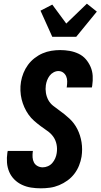

<svg xmlns="http://www.w3.org/2000/svg" viewBox="-20 -1015 546 1043"><path d="M202 8Q175 8 149 4Q123 0 99.5 -11Q76 -22 58 -40Q40 -58 30 -81.5Q20 -105 18 -131.5Q16 -158 20 -185L22 -195H159L158 -191Q156 -175 157 -160Q158 -145 164.5 -132.5Q171 -120 184 -113Q197 -106 212 -106Q226 -106 240 -112Q254 -118 264 -129.5Q274 -141 280 -155Q286 -169 288 -183Q292 -208 287 -231.5Q282 -255 269 -273Q256 -291 237 -304Q218 -317 200 -330.5Q182 -344 165 -359Q148 -374 135 -392.5Q122 -411 112.5 -432Q103 -453 97.5 -475.5Q92 -498 91 -522.5Q90 -547 94 -571Q98 -595 107.5 -618.5Q117 -642 132 -662.5Q147 -683 167.5 -699Q188 -715 211 -725Q234 -735 258.5 -739Q283 -743 307 -743Q333 -743 358.5 -738.5Q384 -734 407 -723Q430 -712 446 -693.5Q462 -675 472 -652Q482 -629 483.5 -603Q485 -577 481 -550L479 -540H342L343 -544Q345 -559 345 -573.5Q345 -588 339.5 -600.5Q334 -613 323 -621Q312 -629 297 -629Q284 -629 271 -622Q258 -615 249.5 -603.5Q241 -592 236 -579Q231 -566 229 -552Q226 -531 229.5 -510Q233 -489 242.5 -471.5Q252 -454 268 -441Q284 -428 300 -417Q330 -396 357 -371Q384 -346 400.5 -313Q417 -280 423 -242Q429 -204 423 -164Q419 -140 409.5 -116Q400 -92 384 -71Q368 -50 346.5 -34.5Q325 -19 301 -9Q277 1 252 4.5Q227 8 202 8ZM264 -815 200 -957 264 -990 340 -887 452 -995 506 -952 394 -815Z"/></svg>

Font: Iosevka Term Curly Heavy
Style: Italic
Weight: 900
Italic angle: -9°
Designer: Belleve Invis
Foundry: Belleve Invis
Version: Version 32.3.0